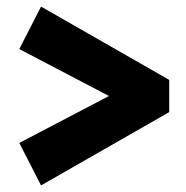

<svg xmlns="http://www.w3.org/2000/svg" viewBox="-20 -549 566 583"><path d="M38.6 -115 377.2 -292.2V-222.8L38.6 -400L104.6 -529L493.8 -306.4V-208.6L104.6 14Z"/></svg>

Font: Easer Grotesk Variable
Style: Regular
Weight: 400
Designer: Boardeaser, Bonnie Shaver-Troup, Thomas Jockin
Foundry: Lexend
Version: Version 1.001;Glyphs 3.1.2 (3151)